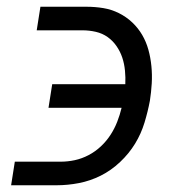

<svg xmlns="http://www.w3.org/2000/svg" viewBox="-20 -550 540 570"><path d="M13 0 24 -70H160Q181 -70 202 -74.5Q223 -79 243 -89.5Q263 -100 279.5 -115.5Q296 -131 308 -149.5Q320 -168 328 -188.5Q336 -209 341 -230H124L135 -300H352Q353 -320 351 -340.5Q349 -361 343 -379Q337 -397 326 -413Q315 -429 299.5 -440Q284 -451 264.5 -455.5Q245 -460 225 -460H89L100 -530H236Q262 -530 286.5 -526Q311 -522 333 -511Q355 -500 372.5 -483.5Q390 -467 402 -446.5Q414 -426 420.5 -402.5Q427 -379 429.5 -353.5Q432 -328 430.5 -302.5Q429 -277 425 -251Q419 -219 409 -186Q399 -153 381 -123.5Q363 -94 336.5 -69Q310 -44 279 -28.5Q248 -13 214.5 -6.5Q181 0 148 0Z"/></svg>

Font: Iosevka Slab Oblique
Style: Regular
Weight: 400
Italic angle: -9°
Monospace: yes
Designer: Belleve Invis
Foundry: Belleve Invis
Version: Version 11.1.1; ttfautohint (v1.8.3)